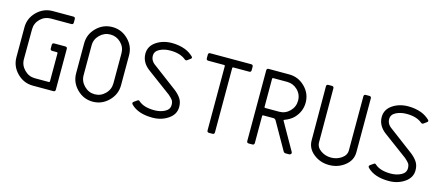

<svg xmlns="http://www.w3.org/2000/svg" viewBox="-46 -1089 3571 1553"><g transform="rotate(15 1739.5 -312.5)"><path d="M438 -607.9V-578.6Q438 -562 421.4 -562H250Q199.2 -562 162.4 -525.9Q125.5 -489.7 125.5 -438L124.5 -188Q124.5 -137.2 161.9 -99.6Q199.2 -62 250 -62H366.2Q374.5 -62 374.5 -70.3V-303.7Q374.5 -312 366.2 -312H328.6Q312 -312 312 -328.6V-357.9Q312 -374.5 328.6 -374.5H421.4Q438 -374.5 438 -357.9V-16.6Q438 0 421.4 0H250Q173.3 0 117.7 -55.4Q62 -110.8 62 -188V-438Q62 -514.6 117.7 -569.6Q173.3 -624.5 250 -624.5H421.4Q438 -624.5 438 -607.9Z M750 -624.5Q826.7 -624.5 882.3 -569.6Q938 -514.6 938 -438V-188Q938 -111.3 882.3 -55.7Q826.7 0 750 0Q673.3 0 617.7 -55.4Q562 -110.8 562 -188V-438Q562 -514.6 617.7 -569.6Q673.3 -624.5 750 -624.5ZM874.5 -188V-438Q874.5 -489.7 837.6 -525.9Q800.8 -562 750 -562Q699.2 -562 661.9 -525.4Q624.5 -488.8 624.5 -438V-188Q624.5 -137.2 661.9 -99.6Q699.2 -62 750 -62Q800.8 -62 837.6 -98.9Q874.5 -135.7 874.5 -188Z M1250 -624.5Q1308.1 -624.5 1360.8 -605Q1397.9 -590.3 1428.2 -562Q1441.9 -549.8 1426.3 -539.6L1402.3 -522Q1392.1 -514.6 1381.8 -522.9Q1335 -562.5 1250 -562Q1201.2 -562 1162.8 -542.5Q1124.5 -522.9 1124.5 -485.4Q1124.5 -441.9 1168 -413.1L1369.1 -262.2Q1402.3 -235.4 1420.2 -207.5Q1438 -179.7 1438 -139.2Q1438 -77.1 1381.3 -38.6Q1324.7 0 1250 0Q1130.9 0 1070.3 -60.1Q1055.7 -74.7 1072.8 -85.9L1096.7 -102.5Q1107.9 -111.8 1117.2 -101.6Q1161.6 -62 1250 -62Q1298.8 -62 1336.7 -81.8Q1374.5 -101.6 1374.5 -139.2Q1374.5 -163.1 1365.2 -178.2Q1356.9 -190.4 1332 -212.9L1130.9 -361.8Q1062.5 -411.6 1062 -485.4Q1062 -548.8 1117.7 -586.7Q1173.3 -624.5 1250 -624.5Z M1568.4 -624.5H1910.6Q1927.2 -624.5 1927.2 -607.9V-578.6Q1927.2 -562 1910.6 -562H1778.8Q1770.5 -562 1770.5 -553.7V-16.6Q1770.5 0 1753.9 0H1725.1Q1708.5 0 1708.5 -16.6V-553.7Q1708.5 -562 1700.2 -562H1568.4Q1551.8 -562 1551.8 -578.6V-607.9Q1551.8 -624.5 1568.4 -624.5Z M2417 -438Q2417 -362.3 2361.8 -305.2Q2334 -277.3 2286.1 -259.3Q2278.8 -257.3 2282.7 -250L2410.6 -24.9Q2416 -15.6 2410.6 -7.8Q2405.3 0 2397 0H2367.2Q2353.5 0 2347.2 -11.2L2217.8 -238.8Q2209.5 -250 2197.8 -250H2112.8Q2104.5 -250 2104.5 -241.7V-16.6Q2104.5 0 2086.9 0H2057.6Q2041 0 2041 -16.6V-607.9Q2041 -624.5 2057.6 -624.5H2229Q2305.7 -624.5 2361.3 -569.6Q2417 -514.6 2417 -438ZM2229 -562H2112.8Q2104.5 -562 2104.5 -553.7V-320.3Q2104.5 -312 2112.8 -312H2229Q2279.8 -312 2316.7 -348.9Q2353.5 -385.7 2353.5 -437.7Q2353.5 -489.7 2316.7 -525.9Q2279.8 -562 2229 -562Z M2729 -62Q2776.9 -62 2815.7 -88.6Q2854.5 -115.2 2854.5 -156.7V-607.9Q2854.5 -624.5 2871.1 -624.5H2900.4Q2917 -624.5 2917 -607.9V-156.7Q2917 -89.4 2860.4 -44.7Q2803.7 0 2729 0Q2654.3 0 2598.4 -44.7Q2542.5 -89.4 2542.5 -156.7L2541 -607.9Q2541 -624.5 2557.6 -624.5H2586.9Q2603.5 -624.5 2603.5 -607.9L2604.5 -156.7Q2604.5 -115.2 2642.8 -88.6Q2681.2 -62 2729 -62Z M3229 -624.5Q3287.1 -624.5 3339.8 -605Q3377 -590.3 3407.2 -562Q3420.9 -549.8 3405.3 -539.6L3381.3 -522Q3371.1 -514.6 3360.8 -522.9Q3314 -562.5 3229 -562Q3180.2 -562 3141.8 -542.5Q3103.5 -522.9 3103.5 -485.4Q3103.5 -441.9 3147 -413.1L3348.1 -262.2Q3381.3 -235.4 3399.2 -207.5Q3417 -179.7 3417 -139.2Q3417 -77.1 3360.4 -38.6Q3303.7 0 3229 0Q3109.9 0 3049.3 -60.1Q3034.7 -74.7 3051.8 -85.9L3075.7 -102.5Q3086.9 -111.8 3096.2 -101.6Q3140.6 -62 3229 -62Q3277.8 -62 3315.7 -81.8Q3353.5 -101.6 3353.5 -139.2Q3353.5 -163.1 3344.2 -178.2Q3335.9 -190.4 3311 -212.9L3109.9 -361.8Q3041.5 -411.6 3041 -485.4Q3041 -548.8 3096.7 -586.7Q3152.3 -624.5 3229 -624.5Z"/></g></svg>

Font: GOSTRUS
Style: type_B
Weight: 400
Designer: Юрий и Татьяна Кривогуз
Version: Version 02.00